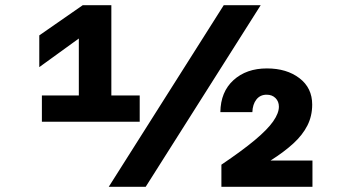

<svg xmlns="http://www.w3.org/2000/svg" viewBox="-20 -718 1340 738"><path d="M283 -250V-570L131 -460V-582L298 -698H408V-250ZM141 -351H517V-250H141ZM398 0 840 -698H982L540 0ZM831 0V-85Q911 -139 959.5 -179.5Q1008 -220 1030 -251.5Q1052 -283 1052 -308Q1052 -328 1039 -341Q1026 -354 1005 -354Q980 -354 965.5 -335.5Q951 -317 950 -287H827Q828 -365 877.5 -410Q927 -455 1006 -455Q1082 -455 1131 -417.5Q1180 -380 1180 -316Q1180 -272 1161.5 -235.5Q1143 -199 1107.5 -166.5Q1072 -134 1020 -101H1181V0Z"/></svg>

Font: Azeret Mono Thin
Style: Regular
Weight: 100
Designer: Martin Vácha
Foundry: Displaay
Version: Version 1.002